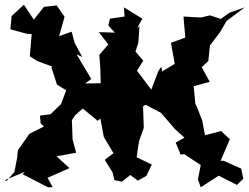

<svg xmlns="http://www.w3.org/2000/svg" viewBox="-26 -763 1055 812"><path d="M663 -290 652 -289 714 -217 754 -181 717 -160 738 -109 753 -111 823 -65 811 -4 823 29 899 -20 976 19 1003 -7 994 -50 920 -83H907L946 -174L909 -209L841 -191L829 -254L807 -310L800 -324L792 -412L785 -396L861 -417L827 -479L855 -505L862 -571L904 -626L932 -674C958 -693 983 -713 1009 -732L944 -709L908 -683L862 -698L824 -689L750 -693L758 -600L785 -614L697 -582L713 -493L660 -461L656 -481L644 -463L614 -384L553 -464L580 -506L547 -545L559 -582L564 -652L554 -644L576 -684L498 -732L501 -693L439 -684L432 -655L460 -625L392 -627L432 -575L394 -531L398 -480L400 -411L334 -410L360 -429L298 -533L322 -522L290 -581L277 -629L224 -610L247 -692L214 -740L160 -734L117 -680L75 -743L23 -695L18 -639L88 -620L108 -619L100 -525L131 -505L196 -481L191 -479L215 -405L254 -381L232 -323L188 -280L143 -274L146 -241L160 -228L98 -197L50 -128L46 -93L35 -36L2 2L-6 -1L78 -36L70 -26L177 29H197L175 -11L268 -52L213 -102L296 -117L281 -173L278 -255L293 -277L324 -304L387 -252L416 -277L396 -275L413 -184C427 -161 440 -138 454 -115L417 -87L450 -34L458 -1L490 5L525 -23L557 1L593 -19L616 -67L552 -98L559 -148L563 -169L582 -222L579 -313L589 -320L670 -278Z"/></svg>

Font: Asimov Aggro
Style: Medium
Weight: 500
Designer: Google
Version: Version 2.000980; 2014